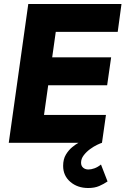

<svg xmlns="http://www.w3.org/2000/svg" viewBox="-20 -717 630 964"><path d="M24 0 122 -697H590L571 -557H260L242 -429H538L518 -289H222L201 -140H512L492 0ZM423 227Q369 227 333 196Q297 165 297 116Q297 82 311 59Q325 36 343 21.5Q361 7 374 0H492Q485 2 468 10Q451 18 432.5 31.5Q414 45 400.5 62.5Q387 80 387 100Q387 116 397.5 125Q408 134 424 134Q438 134 454.5 128Q471 122 487 109L520 194Q501 207 478 217Q455 227 423 227Z"/></svg>

Font: Hanken Grotesk Black
Style: Italic
Weight: 900
Italic angle: -8°
Designer: Alfredo Marco Pradil
Foundry: Hanken Design Co.
Version: Version 3.013